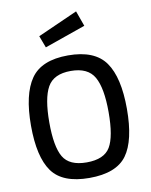

<svg xmlns="http://www.w3.org/2000/svg" viewBox="-100 -1010 858 1094"><g transform="rotate(-10 328.5 -463.0)"><path d="M328 -79Q429 -79 464.5 -138.5Q500 -198 500 -340Q500 -479 463.5 -543.5Q427 -608 328 -608Q229 -608 193 -544Q157 -480 157 -340Q157 -200 192.5 -139.5Q228 -79 328 -79ZM328 11Q173 11 112 -74Q51 -159 51 -340Q51 -521 112.5 -609.5Q174 -698 328 -698Q482 -698 544 -610Q606 -522 606 -340Q606 -157 545 -73Q484 11 328 11ZM186 -834 417 -937 449 -848 212 -765Z"/></g></svg>

Font: TitilliumText
Style: Medium
Weight: 500
Designer: Accademia di Belle Arti di Urbino and others
Foundry: Accademia di Belle Arti di Urbino and others.
Version: Version 60.001